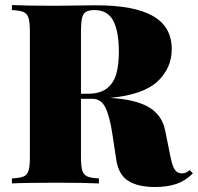

<svg xmlns="http://www.w3.org/2000/svg" viewBox="-20 -728 786 762"><path d="M595.7 14.2Q526.9 14.2 488.5 -10.5Q450.2 -35.2 441.4 -94.2L426.3 -193.8Q416 -264.2 398.9 -300Q381.8 -335.9 346.7 -335.9H301.3V-106Q301.3 -68.4 306.6 -51.3Q312 -34.2 326.4 -27.8Q340.8 -21.5 372.6 -20V0Q314 -2.9 205.6 -2.9Q84.5 -2.9 27.3 0V-20Q59.6 -21.5 74 -27.8Q88.4 -34.2 93.5 -51.3Q98.6 -68.4 98.6 -106V-602.1Q98.6 -639.6 93.3 -656.7Q87.9 -673.8 73.5 -680.2Q59.1 -686.5 27.3 -688V-708Q84.5 -705.1 199.7 -705.1Q219.2 -705.1 314.5 -706.5L360.4 -707Q512.7 -707 587.2 -664.3Q661.6 -621.6 661.6 -533.2Q661.6 -458 605.5 -405Q549.3 -352.1 417 -339.4Q519 -333.5 571.5 -302Q624 -270.5 635.7 -209L656.7 -105Q664.1 -68.4 674.1 -54.2Q684.1 -40 701.7 -40Q719.7 -40 732.4 -53.2L745.6 -40Q715.8 -10.3 679.7 2Q643.6 14.2 595.7 14.2ZM301.3 -602.1V-356H328.6Q377.4 -356 404.5 -377.4Q431.6 -398.9 441.7 -435.1Q451.7 -471.2 451.7 -522Q451.7 -604 429.2 -646Q406.7 -688 355.5 -688Q332.5 -688 321 -680.9Q309.6 -673.8 305.4 -655.8Q301.3 -637.7 301.3 -602.1Z"/></svg>

Font: TypoPRO Playfair Display SC
Style: Regular
Weight: 900
Designer: Claus Eggers Sørensen
Foundry: Claus Eggers Sørensen
Version: Version 1.004;PS 001.004;hotconv 1.0.70;makeotf.lib2.5.58329